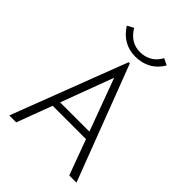

<svg xmlns="http://www.w3.org/2000/svg" viewBox="-224 -889 998 998"><g transform="rotate(45 275.0 -390.5)"><path d="M469 0 397 -195H152L79 0H28L271 -634H280L522 0ZM275 -524 167 -235H382ZM387 -780 423 -762Q398 -720 360 -699.5Q322 -679 276 -679Q182 -679 130 -762L165 -781Q205 -713 276 -713Q310 -713 339 -729Q368 -745 387 -780Z"/></g></svg>

Font: Inconsolata SemiExpanded Light
Style: Regular
Weight: 300
Width: 6
Monospace: yes
Designer: Raph Levien, Cyreal, Brenton Simpson
Foundry: Raph Levien, Cyreal, Google
Version: Version 3.001; ttfautohint (v1.8.2.53-6de2)